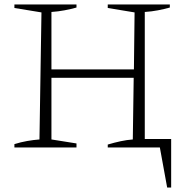

<svg xmlns="http://www.w3.org/2000/svg" viewBox="-20 -665 839 866"><path d="M45 0V-15Q74 -24 102.5 -29Q131 -34 158 -36L167 -609L45 -629V-645H325V-631Q300 -624 271 -618.5Q242 -613 212 -611V-352H584L587 -609L466 -629V-645H746V-631Q721 -624 692.5 -618.5Q664 -613 633 -611V-38H752V181H734L701 0H466V-13Q496 -22 524 -28Q552 -34 579 -36L583 -314H212V-36L325 -18V0Z"/></svg>

Font: Piazzolla ExtraLight
Style: Regular
Weight: 200
Designer: Juan Pablo del Peral
Foundry: Huerta Tipografica
Version: Version 1.330